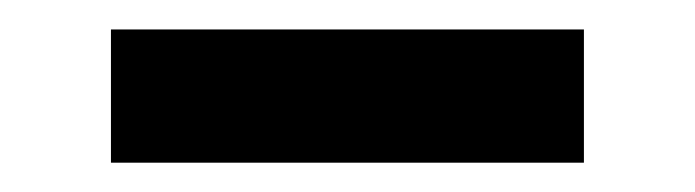

<svg xmlns="http://www.w3.org/2000/svg" viewBox="-20 -359 474 131"><path d="M378.4 -338.9V-248H55.7V-338.9Z"/></svg>

Font: Inter Display Medium
Style: Regular
Weight: 500
Designer: Rasmus Andersson
Foundry: rsms
Version: Version 4.001;git-9221beed3